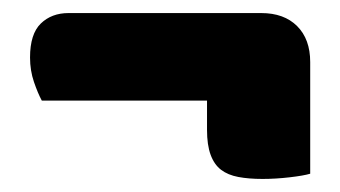

<svg xmlns="http://www.w3.org/2000/svg" viewBox="-20 -376 521 294"><path d="M380 -356Q415 -356 435 -336Q455 -316 455 -281V-110Q445 -107 423.5 -104.5Q402 -102 382 -102Q361 -102 345 -105Q329 -108 318.5 -116Q308 -124 302.5 -139Q297 -154 297 -177V-222H44Q38 -233 32 -250.5Q26 -268 26 -288Q26 -324 42.5 -340Q59 -356 85 -356Z"/></svg>

Font: Baloo
Style: Regular
Weight: 400
Designer: Sarang Kulkarni and Ek Type
Foundry: Ek Type
Version: Version 1.443;PS 1.000;hotconv 16.6.51;makeotf.lib2.5.65220;